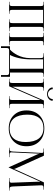

<svg xmlns="http://www.w3.org/2000/svg" viewBox="1408 -2350 1110 3967"><g transform="rotate(90 1963.5 -367.0)"><path d="M18 0V-9H53Q88 -9 97 -21Q106 -33 106 -71V-648Q106 -686 97 -698Q88 -710 53 -710H18V-719H625V-710H589Q554 -710 545 -698Q536 -686 536 -648V-71Q536 -33 545 -21Q554 -9 589 -9H625V0H378V-9H405Q440 -9 449 -21Q458 -33 458 -71V-701H184V-71Q184 -33 193.5 -21Q203 -9 238 -9H264V0Z M660 0V-9H695Q731 -9 739.5 -17Q748 -25 748 -61V-658Q748 -694 739.5 -702Q731 -710 695 -710H660V-719H915V-708H880Q844 -708 835 -700Q826 -692 826 -656V-61Q826 -25 835 -17Q844 -9 880 -9H915V0Z M936 -18H1005Q1035 -44 1064 -83Q1093 -122 1120 -174Q1147 -226 1164 -294Q1181 -362 1181 -433V-636Q1181 -688 1168.5 -699Q1156 -710 1103 -710H1081V-719H1568V-710H1532Q1497 -710 1488 -698Q1479 -686 1479 -648V-18H1568V168H1532V62Q1532 24 1522.5 12Q1513 0 1478 0H1026Q991 0 981.5 12Q972 24 972 62V168H936ZM1116 -18H1401V-701H1207V-457Q1207 -317 1181.5 -203.5Q1156 -90 1116 -18Z M1607 0V-9H1642Q1677 -9 1686 -21Q1695 -33 1695 -71V-648Q1695 -686 1686 -698Q1677 -710 1642 -710H1607V-719H1853V-710H1827Q1792 -710 1782.5 -698Q1773 -686 1773 -648V-68L2057 -719H2214V-710H2178Q2143 -710 2134 -698Q2125 -686 2125 -648V-71Q2125 -33 2134 -21Q2143 -9 2178 -9H2214V0H1967V-9H1994Q2029 -9 2038 -21Q2047 -33 2047 -71V-651L1763 0ZM1787 -899 1823 -902Q1823 -861 1853 -831.5Q1883 -802 1925 -802Q1967 -802 1997 -831.5Q2027 -861 2027 -902L2063 -899Q2063 -851 2022.5 -817.5Q1982 -784 1925 -784Q1868 -784 1827.5 -817.5Q1787 -851 1787 -899Z M2633 8Q2466 8 2364 -93Q2262 -194 2262 -360Q2262 -525 2364 -626Q2466 -727 2633 -727Q2799 -727 2900.5 -626Q3002 -525 3002 -360Q3002 -194 2900.5 -93Q2799 8 2633 8ZM2636 -10Q2772 -10 2843.5 -95Q2915 -180 2915 -341Q2915 -520 2841.5 -614.5Q2768 -709 2629 -709Q2492 -709 2420.5 -624Q2349 -539 2349 -378Q2349 -199 2422.5 -104.5Q2496 -10 2636 -10Z M3034 0V-9H3050Q3087 -9 3098.5 -23Q3110 -37 3112 -80L3139 -657Q3140 -674 3140 -678Q3140 -696 3130.5 -703Q3121 -710 3090 -710H3050V-719H3197L3456 -146Q3471 -113 3471 -103H3476Q3476 -116 3490 -146L3749 -719H3899V-710H3865Q3831 -710 3820 -700Q3809 -690 3809 -666Q3809 -662 3810 -639L3833 -80Q3835 -36 3846 -22.5Q3857 -9 3897 -9H3919V0H3658V-9H3694Q3732 -9 3744 -18Q3756 -27 3756 -47Q3756 -50 3755.5 -53Q3755 -56 3755 -59.5Q3755 -63 3755 -65L3735 -592Q3734 -610 3734 -636H3728Q3728 -632 3712 -595L3443 4L3440 11H3438L3435 4L3170 -584Q3159 -608 3159 -626H3155Q3155 -610 3154 -592L3129 -67Q3128 -46 3128 -44Q3128 -25 3140 -17Q3152 -9 3191 -9H3227V0Z"/></g></svg>

Font: FoglihtenNo06
Style: Regular
Weight: 500
Designer: gluk (gluksza@wp.pl)
Foundry: gluk (gluksza@wp.pl)
Version: Version 0.76